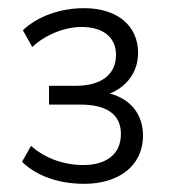

<svg xmlns="http://www.w3.org/2000/svg" viewBox="-20 -729 420 470"><path d="M186 -279C268 -279 330 -321 330 -397C330 -451 298 -487 249 -500C288 -516 318 -550 318 -600C318 -666 267 -709 186 -709C127 -709 72 -689 36 -655L59 -614C91 -644 138 -663 180 -663C233 -663 264 -637 264 -595C264 -545 226 -519 166 -519H100V-473H176C237 -473 276 -452 276 -401C276 -349 237 -325 184 -325C134 -325 88 -343 56 -372L34 -333C68 -299 123 -279 186 -279Z"/></svg>

Font: Poppy and Pepper Light
Style: Regular
Weight: 300
Designer: Thy Ha
Foundry: Thy Ha
Version: Version 0.001;Glyphs 3.2 (3227)